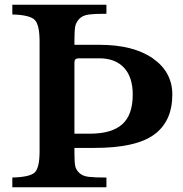

<svg xmlns="http://www.w3.org/2000/svg" viewBox="-20 -790 774 810"><path d="M294 -618V-601H399Q543 -601 625 -543.5Q707 -486 707 -391Q707 -278 630 -222Q553 -166 379 -166H294V-147Q294 -109 297 -91.5Q300 -74 314.5 -60.5Q329 -47 354 -44Q379 -41 429 -41V0H32V-41Q106 -43 126.5 -62.5Q147 -82 147 -152V-615Q147 -686 126 -706.5Q105 -727 32 -729V-770H429V-732Q380 -732 354 -728.5Q328 -725 314 -710Q300 -695 297 -676.5Q294 -658 294 -618ZM294 -527V-226H359Q451 -226 495.5 -265.5Q540 -305 540 -391Q540 -465 503 -504.5Q466 -544 399 -544H312Q294 -544 294 -527Z"/></svg>

Font: Libre Baskerville
Style: Bold
Weight: 700
Designer: Pablo Impallari, Rodrigo Fuenzalida
Foundry: Pablo Impallari, Rodrigo Fuenzalida
Version: Version 1.000